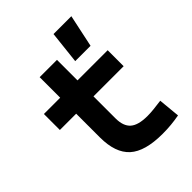

<svg xmlns="http://www.w3.org/2000/svg" viewBox="-224 -904 1033 1033"><g transform="rotate(-45 293.0 -387.5)"><path d="M402.8 9.8Q269 9.8 209.5 -43.9Q149.9 -97.7 149.9 -215.8V-396H25.9V-517.6H149.9V-673.8H281.7V-517.6H511.2V-396H281.7V-228.5Q281.7 -169.4 312.3 -142.6Q342.8 -115.7 412.6 -115.7Q435.1 -115.7 460.7 -118.4Q486.3 -121.1 519 -125.5L530.8 -2Q498.5 3.9 468 6.8Q437.5 9.8 402.8 9.8ZM346.2 -599.6 366.7 -785.2H502.4L462.9 -599.6Z"/></g></svg>

Font: CaskaydiaMono NF
Style: Bold
Weight: 700
Designer: Aaron Bell
Foundry: Saja Typeworks
Version: Version 2111.001; ttfautohint (v1.8.4);Nerd Fonts 3.1.1